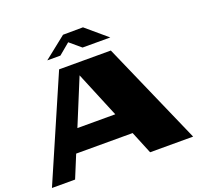

<svg xmlns="http://www.w3.org/2000/svg" viewBox="-152 -1067 1279 1233"><g transform="rotate(-20 487.5 -450.5)"><path d="M416 -843.8 339.8 -780.3H250L401.4 -900.4L538.1 -901.4L680.7 -780.3H491.2ZM156.2 0H-2L301.8 -700.2H655.3L962.9 0H668.9L605.5 -154.3H219.7ZM283.2 -305.7H542L412.1 -619.1Z"/></g></svg>

Font: Polsku
Style: Regular
Weight: 400
Designer: Sebastien Sanfilippo
Version: Version 1.1